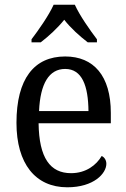

<svg xmlns="http://www.w3.org/2000/svg" viewBox="-20 -786 537 816"><path d="M114 -619V-606H153C187 -632 225 -667 253 -702C280 -667 319 -632 353 -606H392V-619C363 -657 318 -721 298 -766H208C188 -721 143 -657 114 -619ZM266 10C379 10 432 -49 432 -90C432 -107 422 -119 412 -123C390 -85 346 -50 282 -50C193 -50 146 -115 144 -262H451V-306C451 -464 378 -546 257 -546C125 -546 50 -451 50 -264C50 -91 130 10 266 10ZM356 -314H146C151 -430 188 -493 257 -493C329 -493 355 -421 356 -314Z"/></svg>

Font: Noto Serif Armenian SemiCondensed
Style: Regular
Weight: 400
Width: 4
Designer: Monotype Design Team
Foundry: Monotype Imaging Inc.
Version: Version 2.008